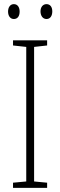

<svg xmlns="http://www.w3.org/2000/svg" viewBox="-20 -909 291 929"><path d="M19 -853C19 -833 29 -817 47 -817C65 -817 75 -831 75 -853C75 -874 65 -889 47 -889C29 -889 19 -873 19 -853ZM176 -854C176 -833 187 -817 205 -817C223 -817 233 -832 233 -854C233 -875 223 -889 205 -889C187 -889 176 -874 176 -854ZM208 0V-25L145 -31V-682L208 -689V-714H43V-689L107 -682V-31L43 -25V0Z"/></svg>

Font: Noto Sans Malayalam Condensed ExtraLight
Style: Regular
Weight: 200
Width: 3
Designer: Jelle Bosma - Monotype Design Team
Foundry: Monotype Imaging Inc.
Version: Version 2.104